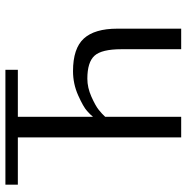

<svg xmlns="http://www.w3.org/2000/svg" viewBox="-10 -680 690 710"><g transform="rotate(-90 335.0 -325.0)"><path d="M432 -650V-604H258V-326Q264 -334 279.5 -348Q295 -362 337.5 -381Q380 -400 427 -400Q511 -400 547.5 -360Q584 -320 584 -236V0H508V-221Q508 -294 484 -320.5Q460 -347 399 -347Q366 -347 332.5 -332Q299 -317 284 -305Q269 -293 258 -281V0H182V-604H7V-650Z"/></g></svg>

Font: Arsenal
Style: Regular
Weight: 400
Designer: Andrij Shevchenko
Foundry: Stairsfor.com
Version: Version 1.000